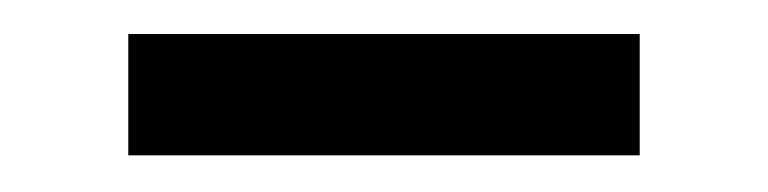

<svg xmlns="http://www.w3.org/2000/svg" viewBox="-20 -700 440 110"><path d="M53.5 -680.5H346.5V-611H53.5Z"/></svg>

Font: TypoPRO Lato
Style: Regular
Weight: 600
Designer: Lukasz Dziedzic with Adam Twardoch and Botio Nikoltchev
Foundry: tyPoland Lukasz Dziedzic
Version: Version 2.010; 2014-09-01; http://www.latofonts.com/